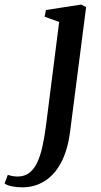

<svg xmlns="http://www.w3.org/2000/svg" viewBox="-143 -569 442 844"><path d="M165 10.5Q154.5 91 125.8 145.2Q97 199.5 53.2 227Q9.5 254.5 -45.5 254.5Q-70 254.5 -91.2 250Q-112.5 245.5 -123 237.5L-108.5 199.5Q-101 202.5 -88.8 204.8Q-76.5 207 -66 207Q-35.5 207 -14.5 191Q6.5 175 20.5 145.5Q34.5 116 43.5 75Q52.5 34 59 -15.5L117 -472.5L53 -495.5L59 -525L214 -549L235.5 -537.5Z"/></svg>

Font: Merriweather 60pt Medium
Style: Italic
Weight: 500
Italic angle: -7.8°
Version: Version 2.101